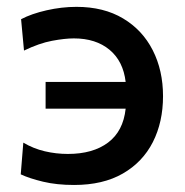

<svg xmlns="http://www.w3.org/2000/svg" viewBox="-20 -529 540 560"><path d="M196 10.5Q145.5 10.5 105.8 1Q66 -8.5 40.5 -20.5L48 -113Q77.5 -95.5 110.5 -87.8Q143.5 -80 178 -80Q251 -80 295.2 -113.2Q339.5 -146.5 346.5 -212H113V-290H346.5Q339.5 -350.5 299.5 -383.8Q259.5 -417 195.5 -417Q169 -417 131.8 -410Q94.5 -403 50 -381.5L41.5 -473Q72 -489 116 -499Q160 -509 203 -509Q282.5 -509 339 -475.2Q395.5 -441.5 425.5 -382.5Q455.5 -323.5 455.5 -248.5Q455.5 -173 425.8 -114.5Q396 -56 338.2 -22.8Q280.5 10.5 196 10.5Z"/></svg>

Font: Heraclito Medium
Style: Regular
Weight: 500
Designer: Kostas Bartsokas (font) & Cristiano Sobral (main changes)
Foundry: Kostas Bartsokas (font) & Cristiano Sobral (main changes)
Version: Version 1.00;July 8, 2020;FontCreator 13.0.0.2655 64-bit